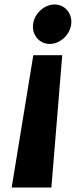

<svg xmlns="http://www.w3.org/2000/svg" viewBox="-20 -576 345 856"><path d="M127.5 -468C121.6 -420 155.7 -380 201.7 -380C247.7 -380 291.6 -420 297.5 -468C303.4 -516 269.3 -556 223.3 -556C177.3 -556 133.4 -516 127.5 -468ZM32.1 260H209.1L257.5 -330H128.5Z"/></svg>

Font: Hussar
Style: BdSuprExtOblOne
Weight: 700
Foundry: Cannot Into Space Fonts
Version: Version 2.00